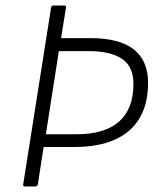

<svg xmlns="http://www.w3.org/2000/svg" viewBox="-20 -675 576 695"><path d="M71 0Q62 0 64 -8L165 -648Q167 -655 173 -655H212Q220 -655 219 -648L201 -537H307Q413 -537 464.5 -496Q516 -455 516 -375Q516 -299 485 -247Q454 -195 394.5 -169Q335 -143 251 -143H138L117 -8Q115 0 108 0ZM146 -189H257Q359 -189 411 -235Q463 -281 463 -371Q463 -435 421 -462.5Q379 -490 301 -490H193Z"/></svg>

Font: Sofia Sans Light
Style: Italic
Weight: 300
Italic angle: -9°
Version: Version 4.100-B